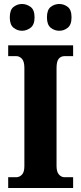

<svg xmlns="http://www.w3.org/2000/svg" viewBox="-20 -941 405 961"><path d="M21 0V-54H62Q77 -54 89.5 -66.5Q102 -79 102 -109V-601Q102 -634 89.5 -647Q77 -660 62 -660H21V-714H346V-660H303Q285 -660 274 -647Q263 -634 263 -600V-110Q263 -81 275 -67.5Q287 -54 303 -54H346V0ZM277 -787Q253 -787 234 -802Q215 -817 215 -854Q215 -892 234 -906.5Q253 -921 277 -921Q300 -921 319 -906.5Q338 -892 338 -854Q338 -817 319 -802Q300 -787 277 -787ZM90 -787Q67 -787 48 -802Q29 -817 29 -854Q29 -892 48 -906.5Q67 -921 90 -921Q113 -921 133 -906.5Q153 -892 153 -854Q153 -817 133 -802Q113 -787 90 -787Z"/></svg>

Font: Noto Serif Lao Condensed ExtraBold
Style: Regular
Weight: 800
Width: 3
Designer: Monotype Design Team
Foundry: Monotype Imaging Inc.
Version: Version 2.003; ttfautohint (v1.8.4.7-5d5b)